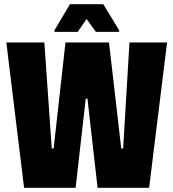

<svg xmlns="http://www.w3.org/2000/svg" viewBox="-20 -889 821 909"><path d="M94 0 10 -688H190L225 -186H234L290 -688H496L554 -186H563L593 -688H771L686 0H442L394 -422H386L338 0ZM238 -738V-746L311 -869H469L544 -746V-738H434L390 -799L348 -738Z"/></svg>

Font: Saira Condensed Black
Style: Regular
Weight: 900
Width: 3
Designer: Hector Gatti with collaboration of the Omnibus-Type team
Foundry: Omnibus-Type
Version: Version 1.101